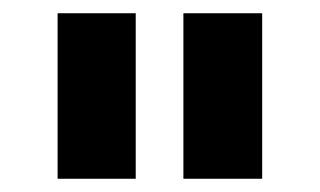

<svg xmlns="http://www.w3.org/2000/svg" viewBox="-20 -669 483 290"><path d="M376 -399V-649H257V-399ZM185 -399V-649H67V-399Z"/></svg>

Font: Play
Style: Bold
Weight: 700
Designer: Jonas Hecksher
Foundry: Jonas Hecksher, Playtypeª, e-types AS
Version: Version 1.002